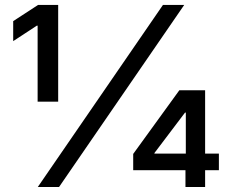

<svg xmlns="http://www.w3.org/2000/svg" viewBox="-20 -747 922 767"><path d="M512.1 -132.1 696.4 -386.4H799.4V-133.5H854.4V-67.1H799.4V0H720.9V-67.1H512.1ZM131 0 631 -727.3H715.9L215.9 0ZM32.7 -662.6 132.1 -727.3H212.4V-340.9H130.3V-644.5H127.1L32.7 -582.7ZM722.3 -133.5V-297.2H719.1L596.9 -135.7V-133.5Z"/></svg>

Font: Cannonade Med
Style: Regular
Weight: 500
Designer: Rasmus Andersson
Foundry: rsms
Version: Version 3.012;git-f93a4a705